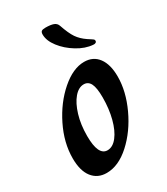

<svg xmlns="http://www.w3.org/2000/svg" viewBox="-177 -777 755 867"><g transform="rotate(-30 200.5 -343.5)"><path d="M17 -124Q17 -205 57.5 -287Q98 -369 159.5 -422.5Q221 -476 279 -476Q326 -476 352 -441Q378 -406 378 -343Q378 -266 339.5 -183Q301 -100 240.5 -45Q180 10 118 10Q71 10 44 -24.5Q17 -59 17 -124ZM272 -295Q272 -345 261 -367Q250 -389 227 -389Q200 -389 176.5 -361.5Q153 -334 138.5 -286Q124 -238 124 -179Q124 -77 172 -77Q200 -77 223 -106.5Q246 -136 259 -186Q272 -236 272 -295ZM179 -676Q179 -688 184.5 -692.5Q190 -697 205 -697Q232 -697 247 -691.5Q262 -686 267 -671Q283 -624 299 -600.5Q315 -577 343 -558Q352 -552 358.5 -548Q365 -544 368.5 -541Q372 -538 372 -533Q372 -527 367 -524Q362 -521 354 -522Q314 -525 273 -550Q232 -575 205.5 -609.5Q179 -644 179 -676Z"/></g></svg>

Font: Charm
Style: Bold
Weight: 700
Designer: Katatrad Aksorn Co.,Ltd.
Foundry: Cadson Demak Co.,Ltd.
Version: Version 1.001